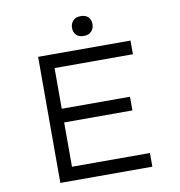

<svg xmlns="http://www.w3.org/2000/svg" viewBox="-93 -965 984 1050"><g transform="rotate(-10 398.5 -439.5)"><path d="M157 0V-700H670V-624H235V-76H668V0ZM197 -322V-398H614V-322ZM424 -769Q396 -769 381.5 -784Q367 -799 367 -824Q367 -846 381.5 -862.5Q396 -879 424 -879Q452 -879 466.5 -864Q481 -849 481 -824Q481 -802 466.5 -785.5Q452 -769 424 -769Z"/></g></svg>

Font: Lexend Mega Light
Style: Regular
Weight: 300
Version: Version 1.007